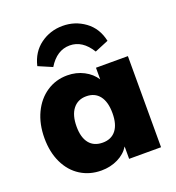

<svg xmlns="http://www.w3.org/2000/svg" viewBox="-140 -886 923 1006"><g transform="rotate(-20 321.5 -383.0)"><path d="M589 -508V0H411V-69Q389 -33 347 -12.5Q305 8 255 8Q190 8 139 -24Q88 -56 59.5 -115.5Q31 -175 31 -253Q31 -332 60 -393Q89 -454 140 -488Q191 -522 255 -522Q305 -522 346.5 -500.5Q388 -479 411 -443V-508ZM411 -255Q411 -318 385 -351.5Q359 -385 311 -385Q264 -385 237 -350.5Q210 -316 210 -253Q210 -192 236 -159.5Q262 -127 311 -127Q359 -127 385 -160Q411 -193 411 -255ZM516 -620 439 -588Q392 -665 321 -665Q249 -665 202 -588L125 -621Q142 -694 196.5 -734Q251 -774 321 -774Q390 -774 445 -734Q500 -694 516 -620Z"/></g></svg>

Font: Muli Black
Style: Regular
Weight: 900
Designer: Vernon Adams
Foundry: Vernon Adams
Version: Version 2.001